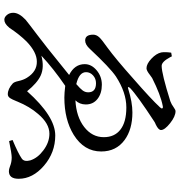

<svg xmlns="http://www.w3.org/2000/svg" viewBox="8 -800 830 886"><g transform="rotate(90 423.0 -357.0)"><path d="M71 38Q59 38 49 26Q39 14 39 -3Q39 -30 71 -60Q84 -71 141 -114Q183 -146 203 -162Q288 -230 326 -261Q276 -286 276 -333Q276 -364 304.5 -388Q333 -412 371 -412Q411 -412 436.5 -392Q462 -372 462 -338Q462 -309 443 -290Q519 -294 566 -330.5Q613 -367 613 -421Q613 -470 579 -497Q544 -525 476 -525Q407 -525 333 -477Q293 -450 206 -357Q186 -335 167 -335Q140 -335 140 -372Q140 -387 152 -400Q163 -412 200 -438Q252 -476 344 -558Q438 -640 475 -680Q482 -687 480 -691Q478 -695 469 -693Q417 -683 340 -644Q335 -641 326 -634Q306 -618 295 -618Q275 -618 251 -640.5Q227 -663 222 -686Q219 -704 223 -732L240 -735Q241 -733 244 -727Q265 -688 284 -688Q320 -688 447 -728Q461 -733 476 -744Q487 -752 493 -752Q517 -752 548.5 -727Q580 -702 580 -685Q580 -673 555 -661Q545 -657 541 -654Q420 -575 386 -542Q381 -536 382 -533.5Q383 -531 391 -534Q452 -553 499 -553Q577 -553 626 -517Q679 -478 679 -409Q679 -330 602 -282Q532 -239 430 -239Q410 -239 376 -243Q297 -189 237 -133Q290 -147 328 -130Q363 -114 401 -67Q517 -197 605 -197Q684 -197 744.5 -145Q805 -93 805 -28Q805 17 770 17Q761 17 748 12Q728 4 707 4Q689 4 631 16L626 0Q688 -26 711 -42Q728 -53 720 -82Q709 -116 674 -142Q637 -170 597 -170Q550 -170 506 -118Q472 -79 449 -23Q448 -21 447 -18Q438 4 433 11Q426 22 415 22Q390 22 365 -1Q358 -8 354 -27Q349 -50 339 -66Q310 -113 264 -112Q221 -112 172 -65Q140 -33 108 15L107 16Q89 38 71 38ZM368 -294Q389 -312 397.5 -323.5Q406 -335 406 -349Q406 -385 364 -385Q343 -385 328 -371.5Q313 -358 313 -339Q313 -307 368 -294Z"/></g></svg>

Font: GenRyuMin TW M
Style: Regular
Weight: 500
Version: Version 1.501;PS 1;hotconv 16.6.51;makeotf.lib2.5.65220